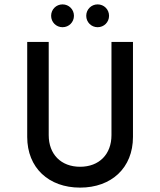

<svg xmlns="http://www.w3.org/2000/svg" viewBox="-20 -841 730 875"><path d="M345 -81C258 -81 202 -138 202 -225V-650H104V-217C104 -76 202 14 345 14C488 14 586 -76 586 -217V-650H488V-225C488 -138 432 -81 345 -81ZM213 -769C213 -740 236 -717 265 -717C294 -717 317 -740 317 -769C317 -798 294 -821 265 -821C236 -821 213 -798 213 -769ZM373 -769C373 -740 396 -717 425 -717C454 -717 477 -740 477 -769C477 -798 454 -821 425 -821C396 -821 373 -798 373 -769Z"/></svg>

Font: Grotesk 02 Mince
Style: Bold
Weight: 400
Designer: Frank Adebiaye, contributions by Jérémy Landes, Ariel Martín Pérez
Foundry: Velvetyne Type Foundry
Version: Version 3.000;Glyphs 3.1.2 (3150)